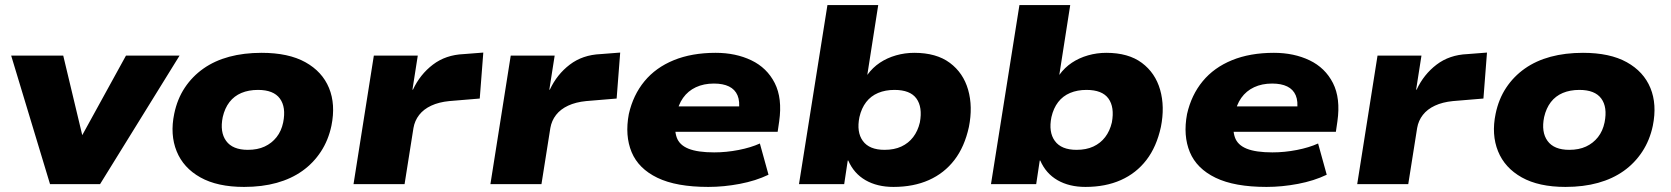

<svg xmlns="http://www.w3.org/2000/svg" viewBox="-20 -725 6580 756"><path d="M177 0 24 -506H229L306 -184H299L476 -506H687L374 0Z M941 11Q836 11 769 -26.5Q702 -64 675.5 -129.5Q649 -195 666 -277Q678 -335 707.5 -379.5Q737 -424 781 -455Q825 -486 882.5 -501.5Q940 -517 1010 -517Q1116 -517 1182.5 -480Q1249 -443 1275.5 -378.5Q1302 -314 1285 -230Q1273 -173 1243.5 -128Q1214 -83 1170.5 -52Q1127 -21 1069.5 -5Q1012 11 941 11ZM956 -135Q994 -135 1022 -148Q1050 -161 1069 -185Q1088 -209 1095 -243Q1107 -303 1082 -337Q1057 -371 996 -371Q959 -371 930.5 -359Q902 -347 883.5 -323Q865 -299 857 -264Q845 -205 870.5 -170Q896 -135 956 -135Z M1372 0 1452 -506H1625L1604 -372H1606Q1634 -432 1684.5 -470.5Q1735 -509 1806 -512L1883 -518L1869 -337L1749 -327Q1708 -323 1678 -309Q1648 -295 1630.5 -272.5Q1613 -250 1608 -221L1573 0Z M1911 0 1991 -506H2164L2143 -372H2145Q2173 -432 2223.5 -470.5Q2274 -509 2345 -512L2422 -518L2408 -337L2288 -327Q2247 -323 2217 -309Q2187 -295 2169.5 -272.5Q2152 -250 2147 -221L2112 0Z M2769 11Q2643 11 2568.5 -25Q2494 -61 2467 -126Q2440 -191 2456 -276Q2473 -351 2517.5 -405Q2562 -459 2633 -488Q2704 -517 2798 -517Q2877 -517 2938.5 -487.5Q3000 -458 3030.5 -398Q3061 -338 3048 -247L3042 -206H2606L2622 -306H2905L2889 -289Q2894 -326 2884 -349.5Q2874 -373 2850.5 -384.5Q2827 -396 2791 -396Q2751 -396 2720 -381.5Q2689 -367 2669.5 -339.5Q2650 -312 2643 -272L2641 -260Q2634 -214 2644.5 -184Q2655 -154 2691 -139.5Q2727 -125 2792 -125Q2840 -125 2888.5 -134.5Q2937 -144 2972 -160L3006 -37Q2956 -13 2893 -1Q2830 11 2769 11Z M3498 11Q3434 11 3388 -15.5Q3342 -42 3320 -93H3318L3304 0H3126L3238 -705H3438L3395 -430Q3416 -459 3444.5 -478Q3473 -497 3508 -507Q3543 -517 3580 -517Q3667 -517 3720 -477.5Q3773 -438 3792 -371.5Q3811 -305 3795 -225Q3778 -147 3738 -95Q3698 -43 3637.5 -16Q3577 11 3498 11ZM3463 -135Q3501 -135 3529 -148Q3557 -161 3575.5 -185Q3594 -209 3602 -243Q3613 -303 3588.5 -337Q3564 -371 3502 -371Q3466 -371 3437.5 -359Q3409 -347 3390.5 -323Q3372 -299 3364 -264Q3352 -205 3377.5 -170Q3403 -135 3463 -135Z M4254 11Q4190 11 4144 -15.5Q4098 -42 4076 -93H4074L4060 0H3882L3994 -705H4194L4151 -430Q4172 -459 4200.5 -478Q4229 -497 4264 -507Q4299 -517 4336 -517Q4423 -517 4476 -477.5Q4529 -438 4548 -371.5Q4567 -305 4551 -225Q4534 -147 4494 -95Q4454 -43 4393.5 -16Q4333 11 4254 11ZM4219 -135Q4257 -135 4285 -148Q4313 -161 4331.5 -185Q4350 -209 4358 -243Q4369 -303 4344.5 -337Q4320 -371 4258 -371Q4222 -371 4193.5 -359Q4165 -347 4146.5 -323Q4128 -299 4120 -264Q4108 -205 4133.5 -170Q4159 -135 4219 -135Z M4967 11Q4841 11 4766.5 -25Q4692 -61 4665 -126Q4638 -191 4654 -276Q4671 -351 4715.5 -405Q4760 -459 4831 -488Q4902 -517 4996 -517Q5075 -517 5136.5 -487.5Q5198 -458 5228.5 -398Q5259 -338 5246 -247L5240 -206H4804L4820 -306H5103L5087 -289Q5092 -326 5082 -349.5Q5072 -373 5048.5 -384.5Q5025 -396 4989 -396Q4949 -396 4918 -381.5Q4887 -367 4867.5 -339.5Q4848 -312 4841 -272L4839 -260Q4832 -214 4842.5 -184Q4853 -154 4889 -139.5Q4925 -125 4990 -125Q5038 -125 5086.5 -134.5Q5135 -144 5170 -160L5204 -37Q5154 -13 5091 -1Q5028 11 4967 11Z M5324 0 5404 -506H5577L5556 -372H5558Q5586 -432 5636.5 -470.5Q5687 -509 5758 -512L5835 -518L5821 -337L5701 -327Q5660 -323 5630 -309Q5600 -295 5582.5 -272.5Q5565 -250 5560 -221L5525 0Z M6144 11Q6039 11 5972 -26.5Q5905 -64 5878.5 -129.5Q5852 -195 5869 -277Q5881 -335 5910.5 -379.5Q5940 -424 5984 -455Q6028 -486 6085.5 -501.5Q6143 -517 6213 -517Q6319 -517 6385.5 -480Q6452 -443 6478.5 -378.5Q6505 -314 6488 -230Q6476 -173 6446.5 -128Q6417 -83 6373.5 -52Q6330 -21 6272.5 -5Q6215 11 6144 11ZM6159 -135Q6197 -135 6225 -148Q6253 -161 6272 -185Q6291 -209 6298 -243Q6310 -303 6285 -337Q6260 -371 6199 -371Q6162 -371 6133.5 -359Q6105 -347 6086.5 -323Q6068 -299 6060 -264Q6048 -205 6073.5 -170Q6099 -135 6159 -135Z"/></svg>

Font: Nunito Sans 7pt SemiExpanded Black
Style: Italic
Weight: 900
Width: 6
Italic angle: -9°
Designer: Vernon Adams
Foundry: Vernon Adams
Version: Version 3.101;gftools[0.9.27]